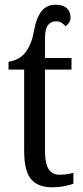

<svg xmlns="http://www.w3.org/2000/svg" viewBox="-20 -781 349 811"><path d="M199 10Q140 10 111 -24.5Q82 -59 82 -145V-487H16V-520Q65 -528 90 -563Q115 -598 124 -653Q133 -704 154.5 -732.5Q176 -761 215 -761Q246 -761 262 -746.5Q278 -732 278 -707Q278 -694 271.5 -685Q265 -676 257 -670Q249 -679 240 -685Q231 -691 216 -691Q195 -691 182.5 -674.5Q170 -658 170 -618V-536H282V-487H170V-143Q170 -90 185.5 -66.5Q201 -43 231 -43Q248 -43 262 -45Q276 -47 290 -51V-5Q277 0 253 5Q229 10 199 10Z"/></svg>

Font: Noto Serif Condensed
Style: Regular
Weight: 400
Width: 3
Designer: Monotype Design Team
Foundry: Monotype Imaging Inc.
Version: Version 2.013; ttfautohint (v1.8.4.7-5d5b)